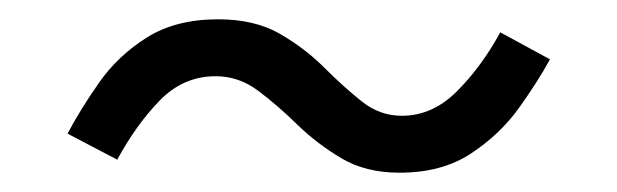

<svg xmlns="http://www.w3.org/2000/svg" viewBox="-20 -412 640 199"><path d="M206 -392Q244 -392 270 -377Q296 -362 316 -342Q336 -322 354.8 -307Q373.5 -292 396.5 -292Q428.5 -292 454 -317.8Q479.5 -343.5 498.5 -378.5L550 -350.5Q537.5 -327.5 517.8 -300Q498 -272.5 468 -252.8Q438 -233 394 -233Q359 -233 333.8 -248Q308.5 -263 288 -283Q267.5 -303 247.5 -318Q227.5 -333 203.5 -333Q170 -333 145.5 -307.8Q121 -282.5 101.5 -246.5L50 -273.5Q63.5 -299 82.8 -326.5Q102 -354 132 -373Q162 -392 206 -392Z"/></svg>

Font: Fira Code Light Light
Style: Regular
Weight: 300
Monospace: yes
Version: Version 5.002